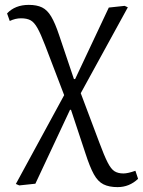

<svg xmlns="http://www.w3.org/2000/svg" viewBox="-20 -536 586 787"><path d="M462 231Q427 231 404 219.5Q381 208 364.5 178Q348 148 330 92L271 -86H267L125 217L59 224L45 218L243 -146L165 -350Q147 -397 133.5 -421Q120 -445 105 -453Q90 -461 66 -461Q43 -461 20 -450L9 -481Q42 -516 98 -516Q131 -516 152.5 -505.5Q174 -495 190 -468Q206 -441 222 -393L283 -212H288L426 -505L491 -512L504 -506L311 -154L387 48Q407 102 421 129.5Q435 157 449.5 166Q464 175 486 175Q504 175 535 164L546 197Q510 231 462 231Z"/></svg>

Font: Literata 12pt Light
Style: Regular
Weight: 300
Designer: Latin by Veronika Burian and Jose Scaglione. Greek by Irene Vlachou. Cyrillic by Vera Evstafieva.
Foundry: TypeTogether
Version: Version 3.002